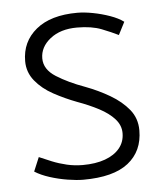

<svg xmlns="http://www.w3.org/2000/svg" viewBox="-43 -537 498 588"><g transform="rotate(-5 206.0 -242.5)"><path d="M42 -25Q61 -13 87.5 -4.5Q114 4 142 8.5Q170 13 190 13Q283 13 328.5 -23Q374 -59 374 -123Q374 -160 352 -187Q330 -214 295 -234.5Q260 -255 220 -270Q170 -288 133.5 -311Q97 -334 97 -368Q97 -403 128.5 -428Q160 -453 211 -453Q256 -453 286.5 -441Q317 -429 337 -419L357 -458Q341 -470 315.5 -479Q290 -488 263.5 -493Q237 -498 216 -498Q134 -498 89 -461Q44 -424 44 -364Q44 -330 65.5 -303.5Q87 -277 121 -258.5Q155 -240 192 -226Q228 -213 257.5 -197.5Q287 -182 304.5 -162.5Q322 -143 322 -119Q322 -92 306 -72.5Q290 -53 261 -42.5Q232 -32 192 -32Q167 -32 143.5 -37.5Q120 -43 99 -51.5Q78 -60 60 -68Z"/></g></svg>

Font: Catamaran ExtraLight
Style: Regular
Weight: 250
Designer: Pria Ravichandran
Version: Version 2.000